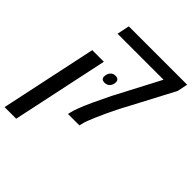

<svg xmlns="http://www.w3.org/2000/svg" viewBox="-277 -772 1154 1154"><g transform="rotate(45 299.5 -195.5)"><path d="M257.3 0Q258.3 -3.9 259.3 -7.8Q260.3 -11.7 261.2 -15.6Q265.1 -34.7 278.6 -70.1Q292 -105.5 314.5 -154.1Q336.9 -202.6 365.7 -261.2Q367.7 -264.6 369.1 -267.6Q370.6 -270.5 372.1 -273.2Q373.5 -275.9 374.5 -277.8L518.1 -551.8H127L143.6 -630.9H639.6L626 -564.5L474.1 -276.4Q471.7 -272.9 465.3 -260.7Q459 -248.5 450.9 -232.2Q442.9 -215.8 434.6 -199Q426.3 -182.1 419.9 -168.7Q413.6 -155.3 411.1 -149.4Q400.4 -126 389.4 -100.8Q378.4 -75.7 369.9 -53.2Q361.3 -30.8 358.4 -15.6L355 0ZM-41 240.2 89.4 -374.5H188L57.6 240.2ZM280.8 -288.1Q265.1 -288.1 258.3 -294.7Q251.5 -301.3 251.5 -312Q251.5 -334.5 263.7 -349.6Q275.9 -364.7 296.9 -364.7Q312.5 -364.7 319.6 -357.4Q326.7 -350.1 326.7 -339.4Q326.7 -316.4 313.7 -302.2Q300.8 -288.1 280.8 -288.1Z"/></g></svg>

Font: Open Sans Medium
Style: Italic
Weight: 500
Italic angle: -12°
Designer: Monotype Design Team
Foundry: Monotype Imaging Inc.
Version: Version 3.000